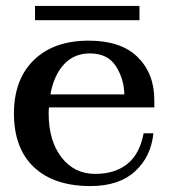

<svg xmlns="http://www.w3.org/2000/svg" viewBox="-20 -617 571 647"><path d="M450 -549H98V-597H450ZM145 -255Q144 -248 144 -234Q144 -143 187 -87Q230 -31 301 -31Q367 -31 409 -64.5Q451 -98 464 -168H497Q489 -89 435 -39.5Q381 10 285 10Q162 10 94.5 -53.5Q27 -117 27 -235Q27 -349 94 -414.5Q161 -480 279 -480Q388 -480 444 -424.5Q500 -369 500 -280V-255ZM150 -299H399Q398 -351 370.5 -394Q343 -437 283 -437Q229 -437 195 -399.5Q161 -362 150 -299Z"/></svg>

Font: Taviraj Medium
Style: Regular
Weight: 500
Designer: Katatrad Team
Foundry: CadsonDemak
Version: Version 1.030